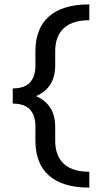

<svg xmlns="http://www.w3.org/2000/svg" viewBox="-20 -731 464 873"><path d="M231 -433Q231 -332 144 -294Q231 -256 231 -154V-91Q231 -22 270.5 14Q310 50 386 50V122Q265 122 203 67.5Q141 13 141 -91V-156Q141 -260 38 -260V-329Q141 -329 141 -433V-498Q141 -602 203 -656.5Q265 -711 386 -711V-639Q310 -639 270.5 -603Q231 -567 231 -498Z"/></svg>

Font: EauTest Semibold
Style: Regular
Weight: 600
Designer: Christian Thalmann (Catharsis Fonts)
Version: Version 0.001;PS 000.001;hotconv 1.0.88;makeotf.lib2.5.64775